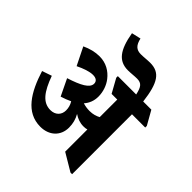

<svg xmlns="http://www.w3.org/2000/svg" viewBox="-242 -1041 1199 1199"><g transform="rotate(45 357.0 -441.5)"><path d="M247 -60C324 -60 378 -109 378 -183C378 -219 370 -249 353 -279C378 -262 405 -252 436 -252C447 -252 458 -253 467 -256V-60L583 9H597V-520H714V-534L662 -626H590C572 -774 536 -828 450 -828C425 -828 397 -824 371 -824C332 -824 311 -843 300 -892L239 -878C261 -750 303 -696 385 -696C410 -696 438 -700 462 -700C501 -700 516 -682 528 -626H366V-612L417 -520H467V-365C449 -355 425 -347 395 -347C375 -347 355 -350 336 -356C359 -382 371 -413 371 -450C371 -492 357 -534 332 -566C301 -606 256 -633 198 -633C159 -633 121 -623 82 -605L140 -488C181 -508 221 -522 251 -522C280 -522 295 -509 295 -488C295 -450 242 -422 151 -393L204 -283C229 -291 251 -299 271 -309C283 -290 289 -269 289 -246C289 -206 261 -178 218 -178C151 -178 111 -231 73 -336L9 -314C54 -171 120 -60 247 -60Z"/></g></svg>

Font: Noto Serif Devanagari Condensed ExtraBold
Style: Regular
Weight: 800
Width: 3
Designer: Universal Thirst, Indian Type Foundry and the Monotype Design Team
Foundry: Monotype Imaging Inc.
Version: Version 2.004